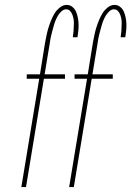

<svg xmlns="http://www.w3.org/2000/svg" viewBox="-20 -763 540 783"><path d="M67 0 140 -442H89V-460H143L164 -590Q167 -605 170 -620Q173 -635 177.5 -649.5Q182 -664 188 -679Q194 -694 202 -707.5Q210 -721 223.5 -732Q237 -743 252 -743Q265 -743 275 -735Q285 -727 290 -715.5Q295 -704 297.5 -691Q300 -678 300.5 -665Q301 -652 299.5 -638.5Q298 -625 296 -611H277Q279 -624 280 -636.5Q281 -649 281 -661Q282 -672 280.5 -682Q279 -692 276 -701Q273 -710 266.5 -717.5Q260 -725 250 -725Q240 -725 231.5 -717.5Q223 -710 217.5 -701Q212 -692 208 -683Q204 -674 201 -664Q198 -654 195.5 -644.5Q193 -635 190.5 -625.5Q188 -616 186 -606Q184 -596 183 -587L162 -460H245V-442H159L86 0ZM262 0 335 -442H284V-460H338L359 -590Q362 -605 365 -620Q368 -635 372.5 -649.5Q377 -664 383 -679Q389 -694 397 -707.5Q405 -721 418.5 -732Q432 -743 447 -743Q460 -743 470 -735Q480 -727 485 -715.5Q490 -704 492.5 -691Q495 -678 495.5 -665Q496 -652 494.5 -638.5Q493 -625 491 -611H472Q474 -624 475 -636.5Q476 -649 476 -661Q477 -672 475.5 -682Q474 -692 471 -701Q468 -710 461.5 -717.5Q455 -725 445 -725Q435 -725 426.5 -717.5Q418 -710 412.5 -701Q407 -692 403 -683Q399 -674 396 -664Q393 -654 390.5 -644.5Q388 -635 385.5 -625.5Q383 -616 381 -606Q379 -596 378 -587L357 -460H440V-442H354L281 0Z"/></svg>

Font: Iosevka Term Curly Th Obl
Style: Regular
Weight: 100
Italic angle: -9°
Designer: Belleve Invis
Foundry: Belleve Invis
Version: Version 32.3.0